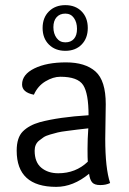

<svg xmlns="http://www.w3.org/2000/svg" viewBox="-20 -718 504 748"><path d="M322 -609Q322 -569 298 -544.5Q274 -520 234.5 -520Q195 -520 170.5 -544.5Q146 -569 146 -609Q146 -649 170.5 -673.5Q195 -698 234.5 -698Q274 -698 298 -673.5Q322 -649 322 -609ZM234.5 -553Q256 -553 268 -566.5Q280 -580 280 -605.5Q280 -631 268 -648Q256 -665 234.5 -665Q213 -665 200.5 -651Q188 -637 188 -612Q188 -587 200.5 -570Q213 -553 234.5 -553ZM392 -312 390 -177Q390 -62 409 -5Q393 3 370.5 3Q348 3 339 -7.5Q330 -18 327 -41Q265 10 199 10Q45 10 45 -131Q45 -182 69 -206Q93 -230 135 -242Q210 -262 325 -269Q325 -354 304 -386.5Q283 -419 215 -419Q187 -419 157 -401Q127 -383 112 -349Q66 -358 66 -389Q66 -428 114 -451.5Q162 -475 237 -475Q312 -475 352 -439.5Q392 -404 392 -312ZM324 -218Q295 -215 280.5 -213Q266 -211 241.5 -208Q217 -205 205 -202Q193 -199 175.5 -194Q158 -189 149.5 -183Q141 -177 132 -170Q115 -156 115 -131Q115 -86 141 -64.5Q167 -43 207 -43Q275 -43 322 -88Q321 -102 321 -139Q321 -176 324 -218Z"/></svg>

Font: Overlock Mod
Style: Regular
Weight: 400
Designer: Dario Muhafara
Foundry: Dario Manuel Muhafara
Version: Version 1.001